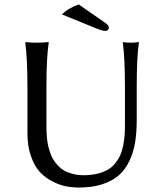

<svg xmlns="http://www.w3.org/2000/svg" viewBox="-20 -838 732 868"><path d="M335.9 -817.9 457 -733.9Q472.2 -723.1 472.2 -712.9Q472.2 -707 467.5 -702.6Q462.9 -698.2 457 -698.2Q441.9 -698.2 414.1 -710L259.8 -772.9Q289.6 -801.8 335.9 -817.9ZM544.9 -444.8Q544.9 -573.7 535.2 -645L537.1 -647.9Q547.4 -645 571.8 -645Q581.5 -645 590.3 -645.8Q599.1 -646.5 603 -647.5L606.9 -647.9L607.9 -645Q598.1 -578.6 598.1 -444.8V-294.9Q598.1 -238.8 590.8 -194.3Q583.5 -149.9 565.2 -110.8Q546.9 -71.8 517.6 -45.9Q488.3 -20 442.6 -5.1Q397 9.8 336.9 9.8Q306.6 9.8 277.8 4.2Q249 -1.5 216.6 -18.1Q184.1 -34.7 159.9 -60.8Q135.7 -86.9 119.9 -132.1Q104 -177.2 104 -235.8V-444.8Q104 -573.7 94.2 -645L96.2 -647.9Q112.8 -645 147 -645Q162.6 -645 175.5 -645.8Q188.5 -646.5 193.8 -647.5L199.2 -647.9L200.2 -645Q189.9 -575.2 189.9 -444.8V-269Q189.9 -255.4 190.2 -246.8Q190.4 -238.3 191.9 -219.5Q193.4 -200.7 196 -187Q198.7 -173.3 204.6 -154.1Q210.4 -134.8 218.5 -120.8Q226.6 -106.9 239.7 -92Q252.9 -77.1 269 -67.6Q285.2 -58.1 307.9 -52Q330.6 -45.9 357.9 -45.9Q393.1 -45.9 421.4 -53Q449.7 -60.1 469 -71.8Q488.3 -83.5 502.4 -101.8Q516.6 -120.1 524.7 -138.9Q532.7 -157.7 537.4 -182.6Q542 -207.5 543.5 -228.8Q544.9 -250 544.9 -276.9Z"/></svg>

Font: Linux Biolinum
Style: Regular
Weight: 400
Designer: Philipp H. Poll
Foundry: Philipp H. Poll
Version: Version 0.6.4